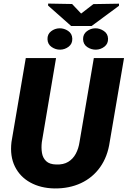

<svg xmlns="http://www.w3.org/2000/svg" viewBox="-20 -1032 706 1062"><path d="M499 -710.9H666L586.9 -247.1Q575.2 -165.5 533.9 -107.4Q492.7 -49.3 427.7 -19Q362.8 11.2 280.8 10.3Q204.6 8.8 147.7 -22.5Q90.8 -53.7 62.5 -110.8Q34.2 -168 43.5 -246.6L122.6 -710.9H290L211.4 -246.1Q207.5 -213.9 212.2 -186Q216.8 -158.2 235.4 -140.6Q253.9 -123 291 -122.1Q330.6 -120.6 357.2 -136.7Q383.8 -152.8 399.2 -181.6Q414.6 -210.4 419.9 -246.6ZM242.7 -814.9Q241.7 -842.8 262.5 -858.9Q283.2 -875 309.1 -875.5Q334.5 -876 356.7 -861.1Q378.9 -846.2 379.9 -818.4Q380.9 -790 359.9 -773.9Q338.9 -757.8 313 -757.3Q287.6 -756.8 265.6 -772Q243.7 -787.1 242.7 -814.9ZM439.5 -814.9Q439 -842.8 460 -858.9Q481 -875 506.3 -875.5Q531.7 -876 554.2 -860.8Q576.7 -845.7 577.6 -818.4Q578.6 -790 557.6 -773.9Q536.6 -757.8 510.7 -757.3Q484.9 -756.8 462.6 -771.7Q440.4 -786.6 439.5 -814.9ZM378.9 -1009.8 428.7 -957 496.6 -1009.3 638.2 -1011.7V-1000L486.8 -888.2H373.5L246.1 -1001V-1012.2Z"/></svg>

Font: Roboto Black
Style: Italic
Weight: 900
Italic angle: -12°
Designer: Christian Robertson
Foundry: Google
Version: Version 3.0; 2020